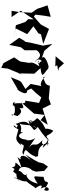

<svg xmlns="http://www.w3.org/2000/svg" viewBox="990 -1804 1039 3059"><g transform="rotate(90 1509.5 -274.5)"><path d="M285 -205 330 -158 382 -8 581 23 432 -2 524 -189 398 -287 511 -367 527 -408 678 -444 441 -536 369 -404 246 -296 213 -316 228 -443 248 -564 65 -512 121 -347 183 -258 172 -57 152 60 252 61 151 -86 288 -292Z M951 -421C1006 -366 907 -363 965 -362C955 -414 1030 -385 955 -349C1123 -429 965 -347 976 -221L988 -260L960 -77L894 20L986 190L1061 225L1073 120L1169 -112L1149 -47L1154 -302L1065 -400C1252 -424 1151 -448 1078 -518C1035 -560 1112 -505 1041 -530C939 -506 846 -452 911 -419L790 -461L680 -590L707 -440L665 -262L641 -130L643 -164L582 -61L695 97L733 -87L781 -148V-340C888 -477 937 -303 964 -313C862 -400 1000 -447 1059 -510ZM988 -774 876 -641 1037 -636 1020 -665 1111 -685 1063 -693Z M1701 9C1827 -7 1837 71 1802 59L1829 -34C1766 -124 1725 -87 1705 -64C1701 -114 1727 -160 1611 -93L1790 -297L1811 -468L1895 -402L1968 -516L1709 -433L1643 -566L1549 -532L1346 -550C1333 -460 1264 -476 1219 -436L1186 -501C1204 -446 1355 -351 1357 -442L1317 -244L1398 -161C1243 -59 1298 -134 1210 73L1405 -39C1376 18 1541 -195 1421 -188L1390 -253L1457 -322L1532 -413L1620 -377L1583 -155C1678 -186 1570 27 1671 44C1557 -54 1622 101 1673 13Z M1902 -262 1939 -254C1876 -175 1835 -203 1965 -226C1895 -171 1916 -92 1955 -6C2034 -92 1896 -78 2016 -17C1963 5 1966 93 2043 -49C2189 -15 2196 26 2305 -102C2286 -90 2234 -42 2297 -134C2374 -128 2400 -93 2447 -129C2284 -171 2436 -174 2473 -326L2373 -306C2491 -318 2487 -295 2468 -361C2360 -363 2322 -378 2274 -459C2411 -391 2259 -488 2261 -531C2337 -494 2313 -510 2202 -527C2111 -453 2164 -530 2064 -604C2040 -579 1993 -411 2084 -498C1910 -442 1867 -346 1863 -351C1852 -343 1956 -280 1901 -225ZM2179 -316C2266 -194 2165 -76 2209 -194C2201 -64 2133 -1 2089 -124C2091 -30 2055 -147 1932 -55C1995 -83 1942 -255 2022 -345L1939 -181C2022 -318 2104 -266 2003 -357C2146 -450 2208 -518 2204 -518C2289 -502 2314 -397 2213 -431C2358 -304 2214 -309 2337 -212C2286 -247 2233 -282 2179 -316Z M2671 13C2721 31 2697 61 2752 -15C2900 -20 2872 -121 2806 24C2794 9 2878 -78 2870 -179C2935 -245 2961 -320 2979 -318C2932 -384 2908 -449 2985 -405C2903 -550 3062 -576 3008 -458L2899 -521C2843 -496 2920 -472 2797 -449C2799 -308 2744 -251 2906 -355C2851 -137 2715 -170 2758 -189C2800 -121 2705 -120 2702 -53C2600 -66 2644 -230 2693 -266L2715 -327L2703 -459L2635 -519L2584 -446L2564 -366L2528 -300L2443 -162L2578 -288C2410 -141 2459 -57 2520 -87C2481 -8 2427 -22 2655 -100C2481 82 2635 -70 2647 58Z"/></g></svg>

Font: Asimov Silicon
Style: Regular
Weight: 400
Designer: Google
Version: Version 2.000980; 2014